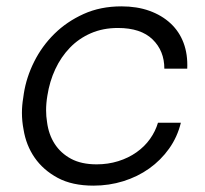

<svg xmlns="http://www.w3.org/2000/svg" viewBox="-20 -567 644 604"><path d="M274 17Q207 17 161.5 -7.5Q116 -32 89 -71Q62 -110 54 -160Q49 -186 49 -212Q49 -235 53 -259L55 -273Q63 -324 87.5 -373Q112 -422 151 -460.5Q190 -499 243 -523Q296 -547 362 -547Q411 -547 450 -533Q489 -519 516.5 -493.5Q544 -468 557.5 -432Q571 -396 569 -351H497Q497 -407 460 -443Q423 -479 351 -479Q304 -479 266 -462.5Q228 -446 200 -417Q172 -388 154 -349.5Q136 -311 129 -266Q125 -242 125 -220Q125 -201 128 -183Q133 -144 152 -114.5Q171 -85 203.5 -67.5Q236 -50 284 -50Q320 -50 352 -60Q384 -70 409.5 -88Q435 -106 452 -130Q469 -154 477 -181H549Q538 -136 512 -99.5Q486 -63 449.5 -37Q413 -11 368 3Q323 17 274 17Z"/></svg>

Font: Sora Light
Style: Italic
Weight: 300
Designer: Jonathan Barnbrook, Juli√°n Moncada
Version: Version 1.000